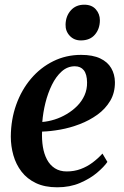

<svg xmlns="http://www.w3.org/2000/svg" viewBox="-20 -786 528 817"><path d="M437 -97Q423 -76.5 393.2 -51.2Q363.5 -26 320.5 -7.5Q277.5 11 223.5 11Q170.5 11 132.8 -7Q95 -25 71.5 -55.8Q48 -86.5 37 -125.2Q26 -164 26 -205Q26.5 -277.5 49 -340.5Q71.5 -403.5 111.8 -451Q152 -498.5 206.5 -525.5Q261 -552.5 325 -552.5Q374.5 -552.5 406.2 -537.5Q438 -522.5 453.2 -496.2Q468.5 -470 469 -437Q469.5 -391.5 449 -357Q428.5 -322.5 394.5 -298Q360.5 -273.5 319.5 -257.8Q278.5 -242 236.5 -234.5Q194.5 -227 159 -226Q157.5 -191.5 162.5 -161Q167.5 -130.5 180 -107Q192.5 -83.5 213.5 -70Q234.5 -56.5 264 -56.5Q296 -56.5 323.5 -66.8Q351 -77 374.2 -94.5Q397.5 -112 416 -132.5ZM298.5 -504Q267 -504 242.5 -482Q218 -460 200.8 -424.8Q183.5 -389.5 173.2 -348Q163 -306.5 160 -267Q185.5 -269 212.5 -277.5Q239.5 -286 264.2 -300.8Q289 -315.5 308.8 -335.5Q328.5 -355.5 339.8 -380.8Q351 -406 350.5 -435.5Q350 -470.5 336.5 -487.2Q323 -504 298.5 -504ZM324 -614Q295 -614 276.5 -634Q258 -654 259 -682Q260 -718 281.5 -742Q303 -766 338.5 -766Q370.5 -766 387.8 -746.2Q405 -726.5 405 -700Q405 -663.5 384 -638.8Q363 -614 324 -614Z"/></svg>

Font: Merriweather 60pt SemiBold
Style: Italic
Weight: 600
Italic angle: -7.8°
Version: Version 2.101